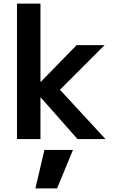

<svg xmlns="http://www.w3.org/2000/svg" viewBox="-20 -770 643 1063"><path d="M206 -230H204V0H74V-750H204V-317H206L404 -520H559L312 -273L564 0H409ZM176 273 226 60H384L296 273Z"/></svg>

Font: Mplus 1p Bold
Style: Bold
Weight: 700
Version: Version 1.061